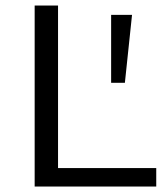

<svg xmlns="http://www.w3.org/2000/svg" viewBox="-20 -678 610 698"><path d="M191 -67H548V0H106V-658H191ZM460 -624 434 -377H384V-624Z"/></svg>

Font: EauTest Medium
Style: Regular
Weight: 500
Designer: Christian Thalmann (Catharsis Fonts)
Version: Version 0.001;PS 000.001;hotconv 1.0.88;makeotf.lib2.5.64775